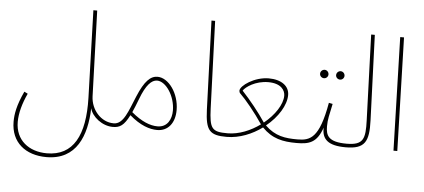

<svg xmlns="http://www.w3.org/2000/svg" viewBox="-58 -845 2658 1205"><g transform="rotate(5 1271.0 -242.0)"><path d="M46 26C46 157 139 230 270 230C460 230 519 73 524 -100C537 -47 602 5 669 5C679 5 685 -1 685 -7C685 -14 681 -18 672 -18C593 -18 529 -90 526 -175L508 -714H484L501 -164C508 73 437 206 271 206C157 206 72 140 72 25C72 -29 89 -92 119 -156L97 -167C55 -77 46 -21 46 26Z M669 5C713 5 739 -11 773 -78C841 -19 900 0 948 0C1016 0 1059 -53 1059 -135C1059 -241 991 -333 922 -333C878 -333 841 -299 799 -198C760 -106 735 -18 673 -18ZM818 -184C852 -275 887 -309 921 -309C977 -309 1036 -221 1036 -130C1036 -75 1010 -23 948 -23C902 -23 847 -44 783 -98C794 -122 805 -150 818 -184Z M1386 5C1396 5 1402 -1 1402 -7C1402 -13 1399 -18 1389 -18C1291 -18 1276 -36 1271 -165L1251 -714H1228L1248 -154C1253 -23 1279 5 1386 5Z M1386 5C1467 5 1546 -28 1609 -74C1672 -9 1739 5 1826 5C1836 5 1843 -1 1843 -7C1843 -14 1838 -18 1830 -18C1753 -18 1690 -26 1626 -88C1700 -148 1748 -226 1748 -290C1748 -346 1699 -384 1618 -384C1529 -384 1441 -323 1441 -291C1441 -287 1443 -279 1446 -276C1485 -238 1546 -164 1594 -92C1535 -49 1462 -18 1390 -18ZM1461 -293C1475 -316 1536 -360 1617 -360C1699 -360 1724 -317 1724 -284C1724 -229 1678 -159 1611 -105C1568 -169 1514 -236 1461 -293Z M2064 -415C2078 -415 2090 -427 2090 -441C2090 -456 2078 -468 2064 -468C2049 -468 2037 -456 2037 -441C2037 -427 2049 -415 2064 -415ZM1963 -415C1977 -415 1989 -427 1989 -441C1989 -456 1977 -468 1963 -468C1948 -468 1936 -456 1936 -441C1936 -427 1948 -415 1963 -415ZM1826 5C1904 5 1954 -7 1988 -106C1985 -32 2026 5 2136 5C2147 5 2152 -1 2152 -7C2152 -13 2150 -18 2140 -18C2025 -18 2008 -58 2008 -116C2008 -160 2016 -187 2031 -259L2007 -264C1967 -37 1910 -18 1830 -18Z M2136 5C2258 5 2282 -44 2277 -177L2257 -714H2234L2253 -175C2257 -60 2247 -18 2140 -18Z M2437 0H2461L2441 -714H2417Z"/></g></svg>

Font: Noto Sans Arabic UI SmCn Th
Style: Regular
Weight: 100
Width: 4
Designer: Monotype Design Team, Nadine Chahine and Nizar Qandah
Foundry: Monotype Imaging Inc.
Version: Version 2.010